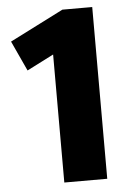

<svg xmlns="http://www.w3.org/2000/svg" viewBox="-50 -706 499 744"><g transform="rotate(-5 199.5 -334.0)"><path d="M337 0V-668H221L12 -562L66 -445L170 -498V0Z"/></g></svg>

Font: Celebes ExtraBold
Style: Regular
Weight: 800
Designer: Anugrah Pasau
Foundry: Lafontype
Version: Version 1.000